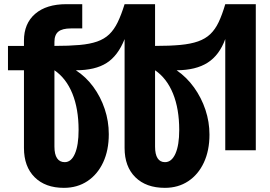

<svg xmlns="http://www.w3.org/2000/svg" viewBox="-20 -720 1292 920"><path d="M723 -383.3Q779.3 -344.8 809.1 -271.4Q838.8 -198.1 838.8 -97.1Q838.8 -24.6 820.7 16.2Q802.5 57 770.6 57Q747.2 57 735.1 38.2Q723 19.5 723 -17.6ZM240.8 -383.3Q297.1 -344.8 326.9 -271.4Q356.6 -198.1 356.6 -97.1Q356.6 -24.6 339.1 16.2Q321.6 57 290.1 57Q266.1 57 253.4 38.2Q240.8 19.5 240.8 -17.6ZM826.3 -383.3Q918.5 -383.7 974.9 -419.7Q1031.3 -455.7 1059.4 -532.9V0H1205.7V-700H1059.4Q1044.5 -649.3 1027.9 -614.2Q1011.2 -579 987.7 -556.5Q964.1 -534.1 929.1 -521.7Q894.2 -509.4 843.9 -504.7Q793.5 -500 723 -500V-700H577Q561.1 -648.7 544 -613.4Q526.9 -578.1 503.5 -555.6Q480 -533.1 445.5 -521Q411 -508.9 361.1 -504.5Q311.1 -500 240.8 -500V-519Q240.8 -553.1 259.6 -568.5Q278.4 -583.8 319.8 -583.8H374.1V-700H298Q202.2 -700 148.5 -653.7Q94.8 -607.5 94.8 -525.2V-500H18.2V-383.3H94.8V-10.9Q94.8 78.3 146 129.2Q197.1 180.1 286 180.1Q350.6 180.1 399.1 147.8Q447.5 115.6 474.4 57.8Q501.3 0 501.3 -77.1Q501.3 -139.3 481.8 -197.6Q462.3 -255.9 427 -304.1Q391.6 -352.2 343.4 -383.3Q436.1 -383.3 490.8 -418.2Q545.4 -453 577 -532.6V-10.9Q577 78.3 628.5 129.2Q680 180.1 770 180.1Q833.8 180.1 882 148.2Q930.1 116.3 956.9 58.8Q983.7 1.3 983.7 -75Q983.7 -135.9 964.4 -193.9Q945.1 -251.8 909.8 -301Q874.5 -350.1 826.3 -383.3Z"/></svg>

Font: Overused Grotesk Light
Style: Regular
Weight: 300
Designer: RandomMaerks
Version: Version 0.005